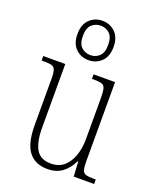

<svg xmlns="http://www.w3.org/2000/svg" viewBox="-151 -902 812 1000"><g transform="rotate(20 255.0 -402.0)"><path d="M234 10Q167 10 131 -35.5Q95 -81 95 -184V-439Q95 -473 89.5 -488Q84 -503 69 -507Q54 -511 23 -511H14V-536H136V-184Q136 -106 159.5 -64.5Q183 -23 242 -23Q286 -23 314.5 -48Q343 -73 357 -114.5Q371 -156 371 -205V-429Q371 -467 366.5 -484.5Q362 -502 347 -506.5Q332 -511 300 -511H293V-536H412V-101Q412 -65 417 -49Q422 -33 437 -29Q452 -25 481 -25H491V0H378L373 -81H369Q350 -40 317 -15Q284 10 234 10ZM242 -596Q200 -596 171 -624Q142 -652 142 -705Q142 -758 171 -786Q200 -814 242 -814Q284 -814 313 -786Q342 -758 342 -705Q342 -652 313 -624Q284 -596 242 -596ZM243 -624Q271 -624 291.5 -643Q312 -662 312 -705Q312 -749 291.5 -768Q271 -787 243 -787Q213 -787 192.5 -768Q172 -749 172 -705Q172 -662 192.5 -643Q213 -624 243 -624Z"/></g></svg>

Font: Noto Serif Ethiopic Condensed ExtraLight
Style: Regular
Weight: 200
Width: 3
Designer: Monotype Design Team
Foundry: Monotype Imaging Inc.
Version: Version 2.102; ttfautohint (v1.8.4.7-5d5b)